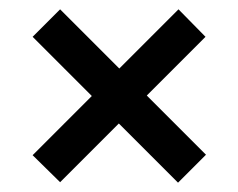

<svg xmlns="http://www.w3.org/2000/svg" viewBox="-20 -502 511 412"><path d="M422 -170 362 -110 235 -237 109 -111 50 -169 177 -296 50 -423 109 -482 236 -355 363 -482 421 -423 295 -297Z"/></svg>

Font: Gemunu Libre
Style: Bold
Weight: 700
Designer: Puspanada Ekanayake, Sola Matas, Pathum Egodawatta, Kosala Senevirathne
Foundry: mooniak
Version: Version 1.100